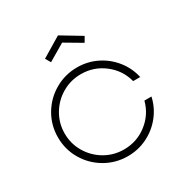

<svg xmlns="http://www.w3.org/2000/svg" viewBox="-166 -848 954 990"><g transform="rotate(-30 311.5 -353.0)"><path d="M50 -257Q50 -329 85.5 -389.5Q121 -450 182 -485.5Q243 -521 315 -521Q377 -521 431 -494.5Q485 -468 522.5 -421Q560 -374 573 -315H531Q512 -388 452 -434.5Q392 -481 315 -481Q254 -481 202.5 -451Q151 -421 120.5 -369.5Q90 -318 90 -257Q90 -196 120.5 -144.5Q151 -93 202.5 -63Q254 -33 315 -33Q392 -33 452 -79.5Q512 -126 531 -199H573Q560 -140 522.5 -93Q485 -46 431 -19.5Q377 7 315 7Q243 7 182 -28.5Q121 -64 85.5 -124.5Q50 -185 50 -257ZM195 -642 313 -713 431 -642 413 -611 313 -670 213 -611Z"/></g></svg>

Font: Lineal Thin
Style: Regular
Weight: 200
Designer: Created by Frank Adebiaye with contributions from Anton Moglia & Ariel Martín Pérez
Created by Frank ADEBIAYE with FontF
Foundry: Velvetyne Type Foundry
Version: Version 2.000;Glyphs 3.2 (3227)